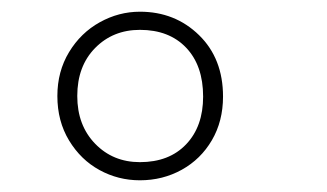

<svg xmlns="http://www.w3.org/2000/svg" viewBox="-20 -713 559 328"><path d="M78 -549Q78 -591 98 -624Q118 -657 150.5 -675Q183 -693 219 -693Q279 -693 320 -653Q361 -613 361 -548Q361 -506 342 -473.5Q323 -441 290.5 -423Q258 -405 219 -405Q182 -405 150 -422.5Q118 -440 98 -473Q78 -506 78 -549ZM327 -548Q327 -601 298 -631.5Q269 -662 219 -662Q173 -662 142.5 -631Q112 -600 112 -549Q112 -499 142.5 -467.5Q173 -436 219 -436Q269 -436 298 -466.5Q327 -497 327 -548Z"/></svg>

Font: FiraGO UltraLight
Style: Regular
Weight: 200
Designer: bBox Type
Foundry: bBox Type GmbH
Version: Version 1.001